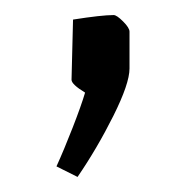

<svg xmlns="http://www.w3.org/2000/svg" viewBox="-20 -119 246 255"><path d="M55 102Q65 80 76.5 50.5Q88 21 93 4Q75 -7 75 -13L77 -93Q115 -99 131 -99Q135 -99 143.5 -90.5Q152 -82 152 -77V-28Q152 -8 130.5 35Q109 78 83 116Z"/></svg>

Font: Grenze Light
Style: Regular
Weight: 300
Designer: Renata Polastri
Foundry: Omnibus-Type
Version: Version 1.002; ttfautohint (v1.8)